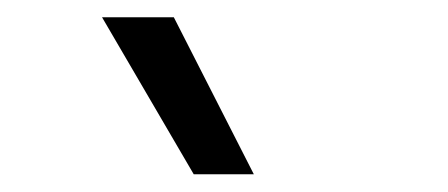

<svg xmlns="http://www.w3.org/2000/svg" viewBox="-20 -828 518 222"><path d="M204 -626.5 98 -808H181L273.5 -626.5Z"/></svg>

Font: Encode Sans Semi Condensed
Style: Regular
Weight: 400
Width: 4
Designer: Multiple Designers
Foundry: Impallari Type
Version: Version 2.000